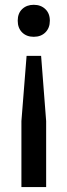

<svg xmlns="http://www.w3.org/2000/svg" viewBox="-20 -570 274 780"><path d="M117 -550.5Q146 -550.5 164.2 -533Q182.5 -515.5 182.5 -486Q182.5 -456.5 164.5 -438.5Q146.5 -420.5 117 -420.5Q88 -420.5 70 -438.2Q52 -456 52 -486Q52 -516 70.2 -533.2Q88.5 -550.5 117 -550.5ZM88 -343H147L167.5 -78V190H67V-78Z"/></svg>

Font: Encode Sans Condensed Medium
Style: Regular
Weight: 500
Width: 3
Designer: Multiple Designers
Foundry: Impallari Type
Version: Version 3.000; ttfautohint (v1.8.3) -l 8 -r 50 -G 200 -x 14 